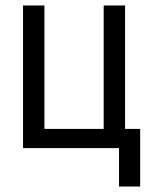

<svg xmlns="http://www.w3.org/2000/svg" viewBox="-20 -540 540 700"><path d="M414 140V0H64V-520H142V-70H358V-520H436V-70H491V140Z"/></svg>

Font: Zed Sans
Style: Regular
Weight: 400
Designer: Belleve Invis
Foundry: Belleve Invis
Version: Version 1.0.0; ttfautohint (v1.8.4)